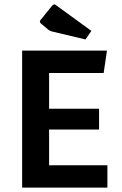

<svg xmlns="http://www.w3.org/2000/svg" viewBox="-20 -856 556 876"><path d="M204 -265V-102H470V0H81V-625H468L453 -523H204V-360H432V-265ZM370 -676 223 -711Q208 -714 200 -721L170 -746Q162 -752 162 -758Q162 -763 170 -771L217 -829Q223 -836 228 -836Q231 -836 236 -832L397 -715Z"/></svg>

Font: Changa Medium
Style: Regular
Weight: 500
Designer: Eduardo Rodriguez Tunni
Foundry: Eduardo Rodriguez Tunni
Version: Version 3.003